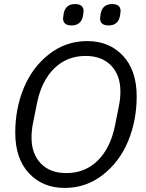

<svg xmlns="http://www.w3.org/2000/svg" viewBox="-20 -912 719 944"><path d="M332 -787Q290 -787 290 -822Q290 -827 293 -845Q302 -892 349 -892Q391 -892 391 -857Q391 -852 388 -834Q379 -787 332 -787ZM514 -787Q472 -787 472 -822Q472 -827 475 -845Q484 -892 531 -892Q573 -892 573 -857Q573 -852 570 -834Q561 -787 514 -787ZM298 12Q190 12 122.5 -60Q55 -132 55 -260Q55 -377 96.5 -478.5Q138 -580 220.5 -645Q303 -710 409 -710Q517 -710 584.5 -638Q652 -566 652 -438Q652 -321 610.5 -219.5Q569 -118 486.5 -53Q404 12 298 12ZM306 -61Q398 -61 460.5 -122.5Q523 -184 545 -293L565 -393Q572 -428 572 -462Q572 -542 526.5 -589.5Q481 -637 401 -637Q309 -637 246.5 -575.5Q184 -514 162 -405L142 -305Q135 -270 135 -236Q135 -156 180.5 -108.5Q226 -61 306 -61Z"/></svg>

Font: Aneliza
Style: Italic
Weight: 400
Italic angle: -11.31°
Designer: Mike Abbink, Paul van der Laan, Pieter van Rosmalen
Foundry: Bold Monday
Version: Version 3.0